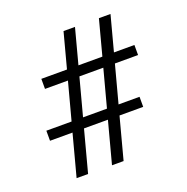

<svg xmlns="http://www.w3.org/2000/svg" viewBox="-112 -710 792 814"><g transform="rotate(-20 284.0 -302.5)"><path d="M98.1 0 147.9 -187.5H46.4V-232.9H160.2L205.1 -401.4H101.6V-446.8H217.3L259.3 -605H311L269 -446.8H377L418.9 -605H471.2L429.2 -446.8H521.5V-401.4H417L372.1 -232.9H466.8V-187.5H359.9L310.1 0H257.8L307.6 -187.5H199.7L149.9 0ZM211.9 -232.9H319.8L364.7 -401.4H256.8Z"/></g></svg>

Font: Elstob 18pt
Style: Regular
Weight: 400
Designer: Peter S. Baker
Version: Version 1.015